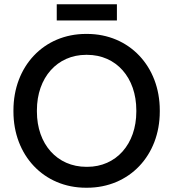

<svg xmlns="http://www.w3.org/2000/svg" viewBox="-20 -870 812 900"><path d="M246 -774H528V-850H246ZM43 -347C43 -142 185 10 383 10H388C586 10 729 -141 729 -347V-353C729 -559 586 -711 388 -711H383C185 -711 43 -559 43 -353ZM153 -347V-353C153 -506 248 -613 384 -613H388C525 -613 619 -506 619 -353V-347C619 -194 524 -88 389 -88H385C248 -88 153 -194 153 -347Z"/></svg>

Font: Fixel Display Medium
Style: Regular
Weight: 500
Designer: AlfaBravo + MacPaw
Foundry: Kyrylo Tkachov, Marchela Mozhyna, Serhii Makarenko, Maria Weinstein, Zakhar Kryvoshyya
Version: Version 1.211